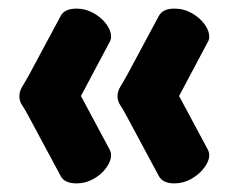

<svg xmlns="http://www.w3.org/2000/svg" viewBox="-20 -500 539 446"><path d="M385 -74Q358 -74 349 -91L276 -227Q266 -246 259.5 -255.5Q253 -265 253 -276Q253 -288 259.5 -298.5Q266 -309 276 -327L349 -463Q358 -480 385 -480Q407 -480 425.5 -469.5Q444 -459 455 -444Q466 -429 466 -415Q466 -408 463 -403L396 -277L463 -152Q466 -146 466 -139Q466 -126 454.5 -110.5Q443 -95 424.5 -84.5Q406 -74 385 -74ZM158 -74Q130 -74 121 -91L48 -227Q38 -246 31.5 -255.5Q25 -265 25 -276Q25 -288 31.5 -298.5Q38 -309 48 -327L121 -463Q130 -480 158 -480Q179 -480 197.5 -469.5Q216 -459 227 -444Q238 -429 238 -415Q238 -408 235 -403L168 -277L235 -152Q238 -146 238 -139Q238 -126 227 -110.5Q216 -95 197.5 -84.5Q179 -74 158 -74Z"/></svg>

Font: Dosis
Style: Bold
Weight: 700
Designer: EdgarTolentino, PabloImpallari, IginoMarini
Foundry: EdgarTolentino, PabloImpallari, IginoMarini
Version: Version 3.001; ttfautohint (v1.8.2)